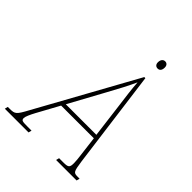

<svg xmlns="http://www.w3.org/2000/svg" viewBox="-299 -1000 1133 1133"><g transform="rotate(45 267.5 -433.5)"><path d="M410 -805C424 -805 436 -814 436 -839C436 -857 426 -867 412 -867C395 -867 385 -853 385 -832C385 -814 396 -805 410 -805ZM-60 0H138L143 -20H107C66 -20 58 -22 58 -40C58 -53 70 -79 86 -109L162 -248H435L451 -119C453 -107 456 -76 456 -62C456 -26 450 -20 408 -20H373L368 0H539L544 -20H527C494 -20 491 -25 480 -101L399 -714H390L50 -98C10 -24 5 -20 -40 -20H-55ZM296 -493C332 -558 362 -615 384 -664C387 -616 396 -546 404 -487L431 -273H176Z"/></g></svg>

Font: Noto Serif SemiCondensed Thin
Style: Italic
Weight: 100
Width: 4
Italic angle: -12°
Designer: Monotype Design Team
Foundry: Monotype Imaging Inc.
Version: Version 2.013